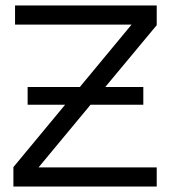

<svg xmlns="http://www.w3.org/2000/svg" viewBox="-20 -682 624 702"><path d="M29 0V-71L218 -299H81V-364H272L461 -592H35V-662H553V-590L365 -364H504V-299H311L121 -70H553V0Z"/></svg>

Font: Questrial
Style: Regular
Weight: 400
Designer: Joe Prince, Laura Meseguer
Foundry: Joe Prince, Laura Meseguer
Version: Version 2.000; ttfautohint (v1.8.3)